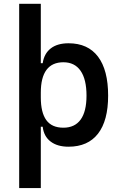

<svg xmlns="http://www.w3.org/2000/svg" viewBox="-20 -752 626 997"><path d="M79.6 224.6V-732.4H191.9V224.6ZM335.9 9.8Q277.8 9.8 242.7 -17.1Q207.5 -43.9 201.7 -93.8H156.7L191.9 -246.1Q191.9 -167.5 220.5 -128.2Q249 -88.9 309.1 -88.9Q368.2 -88.9 398.7 -130.9Q429.2 -172.9 429.2 -255.4Q429.2 -340.3 398.4 -384.5Q367.7 -428.7 309.1 -428.7Q251 -428.7 221.4 -389.2Q191.9 -349.6 191.9 -271L158.2 -423.8H201.7Q209 -473.6 243.4 -500.5Q277.8 -527.3 335.9 -527.3Q436.5 -527.3 489 -457.8Q541.5 -388.2 541.5 -255.4Q541.5 -125.5 489 -57.9Q436.5 9.8 335.9 9.8Z"/></svg>

Font: Cascadia Code Medium
Style: Regular
Weight: 500
Monospace: yes
Designer: Aaron Bell
Foundry: Saja Typeworks
Version: Version 2407.024